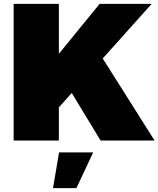

<svg xmlns="http://www.w3.org/2000/svg" viewBox="-20 -721 813 985"><path d="M507 -421 758 -701H491L282 -445V-701H50V0H282V-170L348 -244L496 0H773ZM252 244H372L458 61H283Z"/></svg>

Font: Montserrat-Arabic Black
Style: Regular
Weight: 900
Designer: Mohamed Gaber
Foundry: Kief Type Foundry
Version: Version 5.008;PS 005.008;hotconv 1.0.88;makeotf.lib2.5.64775